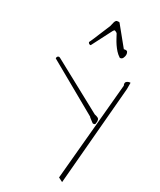

<svg xmlns="http://www.w3.org/2000/svg" viewBox="-298 -1209 1166 1400"><g transform="rotate(30 284.5 -509.5)"><path d="M524.4 -734.4Q513.7 -755.9 526.4 -766.6Q539.1 -777.3 556.6 -777.3V-723.6L486.3 99.6L450.2 81.1ZM-3.9 -658.2Q-4.9 -658.2 -4.9 -660.2V-663.1Q-4.9 -669.9 -0.5 -675.3Q3.9 -680.7 11.7 -680.7L12.7 -679.7H16.6L445.3 -447.3Q464.8 -443.4 476.1 -437Q487.3 -430.7 487.3 -409.2Q487.3 -401.4 485.4 -392.1Q483.4 -382.8 470.7 -382.8H465.8Q462.9 -384.8 457 -389.2Q451.2 -393.6 444.3 -398.9Q437.5 -404.3 431.6 -408.7Q425.8 -413.1 424.8 -416ZM145.5 -882.8Q152.3 -895.5 162.6 -920.4Q172.9 -945.3 184.1 -972.2Q195.3 -999 205.6 -1023.4Q215.8 -1047.9 221.7 -1062.5Q224.6 -1071.3 226.1 -1081.1Q227.5 -1090.8 230.5 -1099.1Q233.4 -1107.4 238.3 -1113.3Q243.2 -1119.1 255.9 -1119.1H261.7Q265.6 -1119.1 266.6 -1118.2L391.6 -964.8Q415 -970.7 421.4 -960.9Q427.7 -951.2 427.7 -937.5Q427.7 -924.8 420.9 -910.2Q414.1 -895.5 397.5 -895.5Q376 -909.2 359.9 -927.2Q343.8 -945.3 330.6 -964.8Q317.4 -984.4 307.1 -1003.9Q296.9 -1023.4 288.1 -1039.1Q286.1 -1042 277.3 -1046.4Q268.6 -1050.8 266.6 -1050.8Q264.6 -1050.8 260.3 -1046.4Q255.9 -1042 254.9 -1039.1L168 -870.1Q168 -869.1 166 -869.1H163.1Q151.4 -869.1 145.5 -882.8Z"/></g></svg>

Font: Waiting for the Sunrise
Style: Regular
Weight: 300
Version: Version 1.001 2001